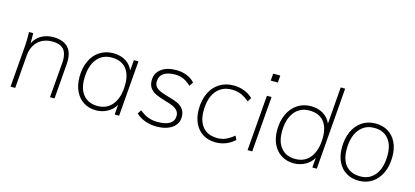

<svg xmlns="http://www.w3.org/2000/svg" viewBox="-61 -1199 3609 1669"><g transform="rotate(15 1743.0 -364.5)"><path d="M490 -346Q490 -329 489 -320L464 0H423L449 -316Q450 -324 450 -340Q450 -408 418 -440.5Q386 -473 320 -473Q238 -473 188.5 -424.5Q139 -376 133 -291L110 0H68L97 -362Q101 -403 101 -454Q101 -485 100 -500H138L139 -409Q163 -459 210 -485.5Q257 -512 316 -512Q401 -512 445.5 -470Q490 -428 490 -346Z M1085 -500 1045 0H1005L1012 -90Q988 -45 940.5 -19Q893 7 838 7Q774 7 726 -23Q678 -53 651.5 -108Q625 -163 625 -236Q625 -318 654 -381Q683 -444 736 -478Q789 -512 858 -512Q921 -512 967.5 -484Q1014 -456 1036 -405L1044 -500ZM1026 -276Q1026 -371 981.5 -421.5Q937 -472 853 -472Q767 -472 718 -407.5Q669 -343 669 -230Q669 -137 714.5 -85Q760 -33 842 -33Q928 -33 977 -98Q1026 -163 1026 -276Z M1196 -61 1218 -95Q1259 -62 1296.5 -48Q1334 -34 1382 -34Q1453 -34 1490.5 -57.5Q1528 -81 1528 -128Q1528 -157 1510.5 -176Q1493 -195 1468 -205.5Q1443 -216 1398 -229Q1347 -244 1315 -258Q1283 -272 1261 -299Q1239 -326 1239 -369Q1238 -435 1288.5 -473.5Q1339 -512 1424 -512Q1475 -512 1519 -494.5Q1563 -477 1591 -445L1568 -409Q1504 -472 1425 -472Q1357 -472 1320.5 -446Q1284 -420 1284 -370Q1284 -341 1301.5 -322.5Q1319 -304 1344.5 -294Q1370 -284 1414 -271Q1467 -256 1498.5 -242.5Q1530 -229 1552 -202Q1574 -175 1574 -131Q1574 -67 1521 -30Q1468 7 1381 7Q1327 7 1278 -11Q1229 -29 1196 -61Z M1699 -233Q1699 -316 1728.5 -379Q1758 -442 1812.5 -477Q1867 -512 1941 -512Q1992 -512 2037 -494.5Q2082 -477 2114 -445L2092 -410Q2051 -444 2015 -458.5Q1979 -473 1935 -473Q1844 -473 1793.5 -408.5Q1743 -344 1743 -230Q1743 -138 1788.5 -85.5Q1834 -33 1919 -33Q1959 -33 1993 -47.5Q2027 -62 2067 -95L2084 -61Q2053 -30 2008.5 -11.5Q1964 7 1914 7Q1849 7 1800.5 -22.5Q1752 -52 1725.5 -106.5Q1699 -161 1699 -233Z M2241 -500H2283L2243 0H2201ZM2308 -700 2303 -636H2239L2244 -700Z M2882 -736 2824 0H2784L2791 -90Q2767 -45 2719.5 -19Q2672 7 2617 7Q2554 7 2505.5 -23Q2457 -53 2430.5 -107.5Q2404 -162 2404 -234Q2404 -317 2433.5 -380Q2463 -443 2515.5 -477.5Q2568 -512 2637 -512Q2700 -512 2747 -483.5Q2794 -455 2816 -403L2842 -736ZM2805 -276Q2805 -371 2760.5 -421.5Q2716 -472 2632 -472Q2547 -472 2497.5 -408Q2448 -344 2448 -233Q2448 -138 2493.5 -85.5Q2539 -33 2621 -33Q2707 -33 2756 -98Q2805 -163 2805 -276Z M2987 -233Q2987 -316 3015.5 -379Q3044 -442 3096.5 -477Q3149 -512 3218 -512Q3282 -512 3330.5 -482.5Q3379 -453 3405.5 -398.5Q3432 -344 3432 -271Q3432 -188 3403 -125Q3374 -62 3322 -27.5Q3270 7 3202 7Q3137 7 3088.5 -22.5Q3040 -52 3013.5 -106.5Q2987 -161 2987 -233ZM3388 -274Q3388 -367 3342.5 -419.5Q3297 -472 3216 -472Q3131 -472 3081 -407.5Q3031 -343 3031 -230Q3031 -135 3076 -84Q3121 -33 3206 -33Q3290 -33 3339 -96.5Q3388 -160 3388 -274Z"/></g></svg>

Font: Muli ExtraLight
Style: Italic
Weight: 275
Italic angle: -4.541°
Designer: Vernon Adams
Foundry: Vernon Adams
Version: Version 2.001